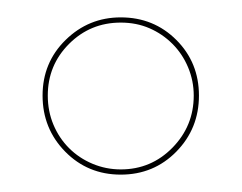

<svg xmlns="http://www.w3.org/2000/svg" viewBox="-20 -631 278 221"><path d="M119 -430Q81 -430 55 -456.5Q29 -483 29 -521Q29 -559 55.5 -585Q82 -611 119 -611Q157 -611 183 -585Q209 -559 209 -521Q209 -483 183 -456.5Q157 -430 119 -430ZM119 -605Q84 -605 59.5 -580.5Q35 -556 35 -521Q35 -503 41.5 -487.5Q48 -472 59.5 -460.5Q71 -449 86.5 -442.5Q102 -436 119 -436Q154 -436 178.5 -461Q203 -486 203 -521Q203 -538 196.5 -553.5Q190 -569 178.5 -580.5Q167 -592 152 -598.5Q137 -605 119 -605Z"/></svg>

Font: Moniqa Cond Display
Style: Regular
Weight: 400
Width: 3
Designer: Rajesh Rajput
Foundry: Rajesh Rajput
Version: Version 1.000